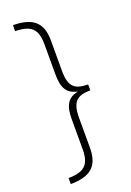

<svg xmlns="http://www.w3.org/2000/svg" viewBox="-164 -773 677 990"><g transform="rotate(-20 174.0 -278.0)"><path d="M44 125V158C151 157 201 118 201 16V-148C201 -237 231 -261 304 -262V-294C230 -295 201 -319 201 -406V-573C201 -674 150 -713 44 -714V-681C129 -680 163 -651 163 -566V-398C163 -326 185 -290 239 -279V-277C185 -266 163 -230 163 -156V10C163 95 130 124 44 125Z"/></g></svg>

Font: Noto Sans Georgian Condensed ExtraLight
Style: Regular
Weight: 200
Width: 3
Designer: Monotype Design Team, Akaki Razmadze
Foundry: Google LLC
Version: Version 2.005